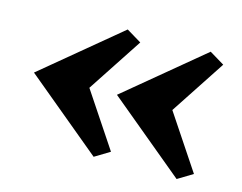

<svg xmlns="http://www.w3.org/2000/svg" viewBox="-79 -667 964 764"><g transform="rotate(15 403.5 -285.0)"><path d="M385.7 -285.2 701.7 -547.4 763.2 -510.3 614.3 -283.7 763.2 -60.1 701.7 -22.9ZM43.9 -285.2 359.9 -547.4 421.4 -510.3 272.5 -283.7 421.4 -60.1 359.9 -22.9Z"/></g></svg>

Font: Goblin
Style: Regular
Weight: 400
Designer: Riccardo De Franceschi
Foundry: Sorkin Type Co.
Version: Version 1.001